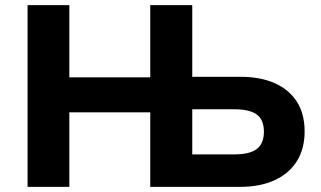

<svg xmlns="http://www.w3.org/2000/svg" viewBox="-20 -725 1247 745"><path d="M87 0V-705H249V-425H563V-705H726V-427H913Q990 -427 1045.5 -402.5Q1101 -378 1131.5 -331Q1162 -284 1162 -215Q1162 -147 1131.5 -99Q1101 -51 1045 -25.5Q989 0 913 0H563V-289H249V0ZM726 -126H890Q949 -126 976.5 -147Q1004 -168 1004 -214Q1004 -260 976.5 -280.5Q949 -301 890 -301H726Z"/></svg>

Font: Nunito Sans 8pt ExtraBold
Style: Regular
Weight: 800
Version: Version 3.101;gftools[0.9.27]